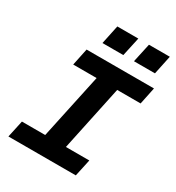

<svg xmlns="http://www.w3.org/2000/svg" viewBox="-212 -1043 1075 1172"><g transform="rotate(30 325.5 -457.0)"><path d="M54 -120H218L316 -578H151L176 -698H651L626 -578H461L364 -120H529L503 0H28ZM491 -914H638L610 -781H462ZM268 -914H416L387 -781H240Z"/></g></svg>

Font: Azeret Mono SemiBold
Style: Italic
Weight: 600
Italic angle: -12°
Designer: Martin Vácha
Foundry: Displaay
Version: Version 1.000; Glyphs 3.0.3, build 3074